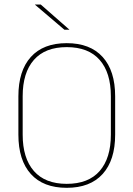

<svg xmlns="http://www.w3.org/2000/svg" viewBox="-20 -844 606 872"><path d="M283 9Q176.5 9 120 -53.8Q63.5 -116.5 63.5 -232.5V-406.5Q63.5 -522.5 120 -585.2Q176.5 -648 283 -648Q389.5 -648 446.2 -585.2Q503 -522.5 503 -406.5V-232.5Q503 -116.5 446.2 -53.8Q389.5 9 283 9ZM283 -9Q381.5 -9 432.5 -67.2Q483.5 -125.5 483.5 -232.5V-407Q483.5 -514 432.5 -572Q381.5 -630 283 -630Q185 -630 134 -572Q83 -514 83 -407V-232.5Q83 -125.5 134 -67.2Q185 -9 283 -9ZM165 -823.5 295 -709.5V-709H272.5L139 -822.5V-823.5Z"/></svg>

Font: Anek Tamil Thin
Style: Regular
Weight: 250
Designer: Aadarsh Rajan (Tamil), Yesha Goshar (Latin)
Foundry: Ek Type
Version: Version 1.003